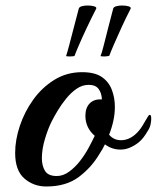

<svg xmlns="http://www.w3.org/2000/svg" viewBox="-20 -669 569 697"><path d="M148 8Q102 8 68.5 -21Q35 -50 35 -114Q35 -161 52 -212Q69 -263 100.5 -307Q132 -351 177 -379Q222 -407 278 -407Q324 -407 349.5 -389.5Q375 -372 386 -343Q397 -314 397 -281Q397 -256 391.5 -230.5Q386 -205 376 -180Q393 -160 419 -160Q447 -160 471 -181Q485 -193 496.5 -211.5Q508 -230 517 -246Q520 -252 524 -252Q529 -252 529 -238Q529 -229 526.5 -217Q524 -205 516 -193Q501 -167 485 -153.5Q469 -140 449 -132Q434 -126 417 -126Q386 -126 361 -145Q353 -128 341 -110Q312 -61 266 -26.5Q220 8 148 8ZM186 -30Q209 -30 230.5 -45.5Q252 -61 270 -84Q288 -107 301.5 -132Q315 -157 324 -176Q290 -205 290 -249Q290 -278 306 -294Q322 -310 350 -308Q349 -331 338 -346Q327 -361 302 -361Q279 -361 258.5 -347Q238 -333 220.5 -311.5Q203 -290 189.5 -267.5Q176 -245 167 -227Q154 -201 143 -164Q132 -127 132 -95Q132 -67 143.5 -48.5Q155 -30 186 -30ZM345 -466Q349 -474 356.5 -504Q364 -534 373.5 -571Q383 -608 391 -638Q393 -644 402.5 -646.5Q412 -649 423 -649Q437 -649 447 -646Q457 -643 454 -637Q437 -604 420.5 -568Q404 -532 392 -504Q380 -476 377 -467Q376 -466 370.5 -465Q365 -464 359 -464Q345 -464 345 -466ZM220 -466Q223 -474 231 -504Q239 -534 248.5 -571Q258 -608 266 -638Q268 -644 277.5 -646.5Q287 -649 298 -649Q312 -649 322 -646Q332 -643 329 -637Q312 -604 295 -568Q278 -532 266 -504Q254 -476 251 -467Q250 -464 233 -464Q220 -464 220 -466Z"/></svg>

Font: Playball
Style: Regular
Weight: 400
Designer: Robert E. Leuschke
Foundry: Robert E. Leuschke
Version: Version 1.010